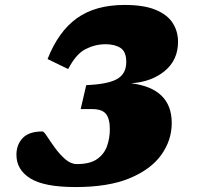

<svg xmlns="http://www.w3.org/2000/svg" viewBox="-20 -742 815 777"><path d="M291 -78Q345 -78 373.8 -98.8Q402.5 -119.5 413.5 -151.8Q424.5 -184 424.5 -218.5Q424.5 -261.5 408.8 -281Q393 -300.5 353.5 -300.5H306.5L329 -397.5Q416 -401 453.5 -422Q491 -443 491 -491Q491 -533 467.8 -548Q444.5 -563 407 -563Q365 -563 326.2 -543.2Q287.5 -523.5 256 -462.5L172.5 -503Q216.5 -615 291.5 -668.5Q366.5 -722 484 -722Q562.5 -722 610 -702.2Q657.5 -682.5 679 -648.8Q700.5 -615 700.5 -573Q700.5 -499.5 647 -455Q593.5 -410.5 510.5 -405Q675 -384.5 675 -244Q675 -175 633.2 -116Q591.5 -57 505.5 -21Q419.5 15 285.5 15Q159 15 102.8 -20Q46.5 -55 46.5 -115.5Q46.5 -156.5 71.8 -183.2Q97 -210 152 -210Q157.5 -210 170.5 -190Q183.5 -170 202.2 -144Q221 -118 243.8 -98Q266.5 -78 291 -78Z"/></svg>

Font: Newsreader 6pt ExtraBold
Style: Italic
Weight: 800
Italic angle: -17°
Designer: Hugues Gentile
Foundry: Production Type
Version: Version 1.003; ttfautohint (v1.8.3)